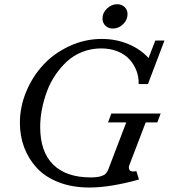

<svg xmlns="http://www.w3.org/2000/svg" viewBox="-20 -857 783 891"><path d="M503.9 -724.6Q482.9 -724.6 469.2 -737.8Q455.6 -751 455.6 -771Q455.6 -797.4 476.6 -817.4Q497.6 -837.4 523.4 -837.4Q544.4 -837.4 558.1 -824.5Q571.8 -811.5 571.8 -791.5Q571.8 -764.6 551.3 -744.6Q530.8 -724.6 503.9 -724.6ZM395 13.2Q315.4 13.2 252.9 -11Q190.4 -35.2 151.6 -76.9Q112.8 -118.7 92.5 -172.1Q72.3 -225.6 72.3 -287.1Q72.3 -361.3 101.8 -432.1Q131.3 -502.9 181.4 -556.6Q231.4 -610.4 302.7 -643.3Q374 -676.3 452.6 -676.3Q518.1 -676.3 574.7 -652.8Q631.3 -629.4 669.4 -587.9L700.7 -668.9H743.2L666.5 -466.8H623.5Q624.5 -499 613.3 -528.6Q602.1 -558.1 580.8 -581.5Q559.6 -605 525.6 -618.7Q491.7 -632.3 449.7 -632.3Q403.8 -632.3 363 -616.5Q322.3 -600.6 292 -573Q261.7 -545.4 237.3 -509.5Q212.9 -473.6 197.8 -432.6Q182.6 -391.6 174.6 -349.9Q166.5 -308.1 166.5 -268.1Q166.5 -152.8 226.8 -93.3Q287.1 -33.7 400.9 -33.7Q429.7 -33.7 446.8 -38.8Q463.9 -43.9 471.2 -51.8Q478.5 -59.6 483.9 -74.2L565.9 -289.1H481.4L496.6 -330.1H725.6L710 -289.1H656.2L582 -95.2Q574.2 -77.6 581.5 -67.6Q588.9 -57.6 612.8 -63L625 -23.9Q491.2 13.2 395 13.2Z"/></svg>

Font: Elstob 6pt
Style: Italic
Weight: 400
Italic angle: -20°
Designer: Peter S. Baker
Version: Version 1.015